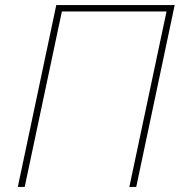

<svg xmlns="http://www.w3.org/2000/svg" viewBox="-20 -734 711 754"><path d="M50 0 201 -714H666L515 0H488L634 -689H223L77 0Z"/></svg>

Font: Noto Sans Thin
Style: Italic
Weight: 100
Italic angle: -12°
Designer: Monotype Design Team
Foundry: Monotype Imaging Inc.
Version: Version 2.013; ttfautohint (v1.8.4.7-5d5b)